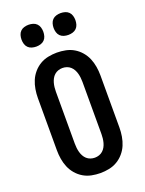

<svg xmlns="http://www.w3.org/2000/svg" viewBox="-175 -1035 850 1125"><g transform="rotate(-20 250.0 -472.5)"><path d="M250 8Q223 8 195.5 2.5Q168 -3 144.5 -17Q121 -31 103 -52Q85 -73 74.5 -98Q64 -123 59.5 -150.5Q55 -178 55 -205V-530Q55 -557 59.5 -584.5Q64 -612 74.5 -637Q85 -662 103 -683Q121 -704 144.5 -718Q168 -732 195.5 -737.5Q223 -743 250 -743Q277 -743 304.5 -737.5Q332 -732 355.5 -718Q379 -704 397 -683Q415 -662 425.5 -637Q436 -612 440.5 -584.5Q445 -557 445 -530V-205Q445 -178 440.5 -150.5Q436 -123 425.5 -98Q415 -73 397 -52Q379 -31 355.5 -17Q332 -3 304.5 2.5Q277 8 250 8ZM250 -88Q264 -88 277 -92.5Q290 -97 300 -106Q310 -115 316.5 -127Q323 -139 326.5 -152Q330 -165 331.5 -178.5Q333 -192 333 -205V-530Q333 -543 331.5 -556.5Q330 -570 326.5 -583Q323 -596 316.5 -608Q310 -620 300 -629Q290 -638 277 -642.5Q264 -647 250 -647Q236 -647 223 -642.5Q210 -638 200 -629Q190 -620 183.5 -608Q177 -596 173.5 -583Q170 -570 168.5 -556.5Q167 -543 167 -530V-205Q167 -192 168.5 -178.5Q170 -165 173.5 -152Q177 -139 183.5 -127Q190 -115 200 -106Q210 -97 223 -92.5Q236 -88 250 -88ZM350 -817Q336 -817 322.5 -821Q309 -825 299.5 -834.5Q290 -844 286 -857.5Q282 -871 282 -885Q282 -899 286 -912.5Q290 -926 299.5 -935.5Q309 -945 322.5 -949Q336 -953 350 -953Q364 -953 377.5 -949Q391 -945 400.5 -935.5Q410 -926 414 -912.5Q418 -899 418 -885Q418 -871 414 -857.5Q410 -844 400.5 -834.5Q391 -825 377.5 -821Q364 -817 350 -817ZM150 -817Q136 -817 122.5 -821Q109 -825 99.5 -834.5Q90 -844 86 -857.5Q82 -871 82 -885Q82 -899 86 -912.5Q90 -926 99.5 -935.5Q109 -945 122.5 -949Q136 -953 150 -953Q164 -953 177.5 -949Q191 -945 200.5 -935.5Q210 -926 214 -912.5Q218 -899 218 -885Q218 -871 214 -857.5Q210 -844 200.5 -834.5Q191 -825 177.5 -821Q164 -817 150 -817Z"/></g></svg>

Font: Iosevka Curly Slab
Style: Bold
Weight: 700
Monospace: yes
Designer: Belleve Invis
Foundry: Belleve Invis
Version: Version 22.1.2; ttfautohint (v1.8.4)